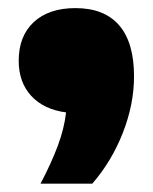

<svg xmlns="http://www.w3.org/2000/svg" viewBox="-20 -262 369 462"><path d="M302.5 -78.5Q302.5 -11 275.5 57.8Q248.5 126.5 202 180H77.5Q104 129.5 119.2 88.5Q134.5 47.5 139 8.5Q85.5 1.5 55.2 -31.2Q25 -64 25 -116Q25 -175 61.2 -208.8Q97.5 -242.5 161.5 -242.5Q231 -242.5 266.8 -201Q302.5 -159.5 302.5 -78.5Z"/></svg>

Font: Encode Sans Semi Expanded Black
Style: Regular
Weight: 900
Width: 6
Designer: Multiple Designers
Foundry: Impallari Type
Version: Version 2.000